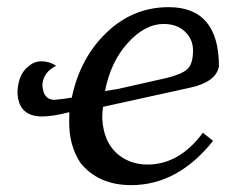

<svg xmlns="http://www.w3.org/2000/svg" viewBox="-20 -508 697 542"><path d="M276.4 -251 312.5 -256.8 449.2 -287.6Q491.7 -297.9 508.3 -312.3Q524.9 -326.7 524.9 -365.7Q524.9 -397 502.2 -418.7Q479.5 -440.4 441.9 -440.4Q389.6 -440.4 341.1 -387.2Q292.5 -334 276.4 -251ZM350.1 14.6Q257.8 14.6 207 -48.3Q175.3 -96.7 175.3 -162.1L175.8 -191.4Q129.4 -179.2 98.1 -179.2Q32.7 -179.7 29.3 -245.1Q30.3 -289.6 51.3 -312.3Q72.3 -335 96.2 -335Q119.6 -335 138.7 -322.3Q102.1 -304.7 99.6 -268.1Q102.1 -226.1 133.8 -226.1Q159.2 -228.5 182.6 -232.4Q206.1 -344.7 281 -416.3Q356 -487.8 456.1 -487.8Q597.7 -487.8 598.1 -320.8Q590.3 -276.9 517.6 -260.7L271 -206.5Q268.6 -192.4 268.6 -174.3Q272 -110.4 307.9 -76.9Q343.8 -43.5 396.5 -43.5Q486.3 -43.5 552.7 -133.3L581.5 -110.4Q481.9 14.6 350.1 14.6Z"/></svg>

Font: Kelvinch
Style: Italic
Weight: 400
Italic angle: -10°
Designer: Paul James Miller
Foundry: High-Logic / Made with FontCreator
Version: Version 3.40;July 22, 2017;FontCreator 11.0.0.2388 64-bit